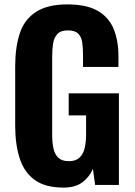

<svg xmlns="http://www.w3.org/2000/svg" viewBox="-20 -840 612 872"><path d="M268 12Q186 12 138 -22.5Q90 -57 69.5 -120.5Q49 -184 49 -268V-539Q49 -626 70 -689Q91 -752 143.5 -786Q196 -820 286 -820Q373 -820 423.5 -791Q474 -762 496 -709Q518 -656 518 -583V-536H357V-593Q357 -625 353 -649.5Q349 -674 334.5 -688Q320 -702 288 -702Q255 -702 240 -685Q225 -668 221 -641.5Q217 -615 217 -585V-226Q217 -192 223 -165Q229 -138 245.5 -123Q262 -108 293 -108Q324 -108 341 -124Q358 -140 364.5 -167.5Q371 -195 371 -230V-316H292V-416H520V0H412L402 -73Q386 -36 354 -12Q322 12 268 12Z"/></svg>

Font: Oswald SemiBold
Style: Regular
Weight: 600
Designer: Vernon Adams
Foundry: Vernon Adams
Version: Version 4.103;gftools[0.9.33.dev8+g029e19f]